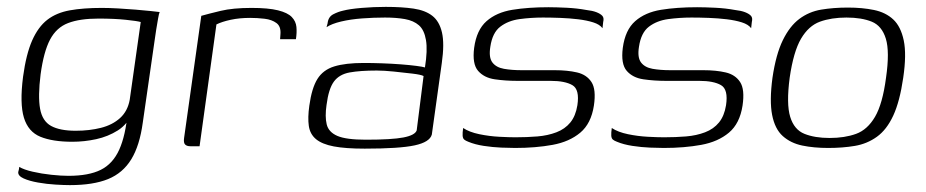

<svg xmlns="http://www.w3.org/2000/svg" viewBox="-20 -425 2692 558"><path d="M183 113Q167 113 141.5 111.5Q116 110 90.5 105.5Q65 101 48.5 93.5Q32 86 33 75Q34 72 35 67Q36 62 36 60Q49 68 75 74Q101 80 129.5 83Q158 86 179 86Q238 86 273 68.5Q308 51 326.5 10Q345 -31 351 -98L366 -99Q351 -64 322.5 -46Q294 -28 259.5 -20.5Q225 -13 190 -13Q133 -13 97.5 -27.5Q62 -42 49.5 -83Q37 -124 47 -202Q56 -268 73.5 -307.5Q91 -347 117.5 -367.5Q144 -388 183 -395Q222 -402 276 -402Q298 -402 323.5 -400.5Q349 -399 374 -397Q399 -395 417.5 -393Q436 -391 444 -390Q442 -386 439.5 -371.5Q437 -357 434 -339Q431 -321 429 -305L395 -69Q386 -2 361.5 38Q337 78 294 95.5Q251 113 183 113ZM200 -45Q240 -45 273.5 -53.5Q307 -62 329 -82Q351 -102 357 -135L389 -361Q379 -364 345.5 -367.5Q312 -371 266 -371Q212 -371 178 -358Q144 -345 125.5 -310Q107 -275 98 -209Q90 -145 96.5 -109Q103 -73 128.5 -59Q154 -45 200 -45Z M560 0H533Q523 0 518 -5Q513 -10 515 -24L565 -379Q586 -385 621.5 -393.5Q657 -402 711 -402Q760 -402 788 -395Q816 -388 828 -375.5Q840 -363 841.5 -346.5Q843 -330 840 -311H794L795 -325Q797 -348 783.5 -358Q770 -368 749 -370.5Q728 -373 707 -373Q676 -373 650.5 -367.5Q625 -362 609 -354Z M1040 7Q984 7 950 0.5Q916 -6 898.5 -20.5Q881 -35 877.5 -59Q874 -83 879 -118Q886 -169 902.5 -195.5Q919 -222 951.5 -232Q984 -242 1037 -242Q1062 -242 1090.5 -241Q1119 -240 1145 -238Q1171 -236 1190 -233.5Q1209 -231 1215 -229Q1223 -279 1218 -308.5Q1213 -338 1197.5 -351.5Q1182 -365 1157 -369.5Q1132 -374 1099 -374Q1066 -374 1032.5 -371.5Q999 -369 971.5 -362.5Q944 -356 929 -346L932 -357Q934 -376 948.5 -383.5Q963 -391 977 -394Q996 -399 1031 -402Q1066 -405 1101 -405Q1148 -405 1182 -400Q1216 -395 1236.5 -379Q1257 -363 1264.5 -330.5Q1272 -298 1264 -242L1235 -34Q1229 -12 1185 -2.5Q1141 7 1040 7ZM1043 -19Q1119 -19 1152.5 -25.5Q1186 -32 1191 -46L1211 -204Q1204 -208 1179 -211Q1154 -214 1125 -217Q1096 -220 1075 -220Q1027 -220 996.5 -214.5Q966 -209 950.5 -188Q935 -167 929 -120Q924 -86 929.5 -63.5Q935 -41 960.5 -30Q986 -19 1043 -19Z M1477 5Q1462 5 1437 4Q1412 3 1386 -1Q1360 -5 1341 -13Q1333 -16 1329 -19.5Q1325 -23 1324.5 -31Q1324 -39 1326 -53Q1344 -41 1373 -35Q1402 -29 1431 -27.5Q1460 -26 1478 -26Q1512 -26 1542 -28.5Q1572 -31 1597 -40.5Q1622 -50 1637.5 -69Q1653 -88 1658 -119Q1665 -165 1643.5 -177.5Q1622 -190 1580 -190H1483Q1449 -190 1418 -194.5Q1387 -199 1369.5 -219Q1352 -239 1358 -286Q1365 -338 1394 -363.5Q1423 -389 1469 -396.5Q1515 -404 1574 -404Q1596 -404 1626.5 -402.5Q1657 -401 1684 -396Q1702 -394 1713.5 -389.5Q1725 -385 1730.5 -379Q1736 -373 1733 -361L1731 -343Q1723 -354 1704 -360Q1685 -366 1660 -369Q1635 -372 1608 -373Q1581 -374 1558 -374Q1523 -374 1490 -369.5Q1457 -365 1434 -347.5Q1411 -330 1405 -289Q1400 -258 1411 -243.5Q1422 -229 1444.5 -225Q1467 -221 1496 -221H1592Q1629 -221 1657 -214.5Q1685 -208 1699 -186.5Q1713 -165 1706 -118Q1698 -66 1666.5 -39.5Q1635 -13 1586 -4Q1537 5 1477 5Z M1909 5Q1894 5 1869 4Q1844 3 1818 -1Q1792 -5 1773 -13Q1765 -16 1761 -19.5Q1757 -23 1756.5 -31Q1756 -39 1758 -53Q1776 -41 1805 -35Q1834 -29 1863 -27.5Q1892 -26 1910 -26Q1944 -26 1974 -28.5Q2004 -31 2029 -40.5Q2054 -50 2069.5 -69Q2085 -88 2090 -119Q2097 -165 2075.5 -177.5Q2054 -190 2012 -190H1915Q1881 -190 1850 -194.5Q1819 -199 1801.5 -219Q1784 -239 1790 -286Q1797 -338 1826 -363.5Q1855 -389 1901 -396.5Q1947 -404 2006 -404Q2028 -404 2058.5 -402.5Q2089 -401 2116 -396Q2134 -394 2145.5 -389.5Q2157 -385 2162.5 -379Q2168 -373 2165 -361L2163 -343Q2155 -354 2136 -360Q2117 -366 2092 -369Q2067 -372 2040 -373Q2013 -374 1990 -374Q1955 -374 1922 -369.5Q1889 -365 1866 -347.5Q1843 -330 1837 -289Q1832 -258 1843 -243.5Q1854 -229 1876.5 -225Q1899 -221 1928 -221H2024Q2061 -221 2089 -214.5Q2117 -208 2131 -186.5Q2145 -165 2138 -118Q2130 -66 2098.5 -39.5Q2067 -13 2018 -4Q1969 5 1909 5Z M2387 5Q2345 5 2311.5 -2Q2278 -9 2255 -29.5Q2232 -50 2224 -91Q2216 -132 2225 -199Q2235 -267 2255 -308Q2275 -349 2303 -370Q2331 -391 2366.5 -397Q2402 -403 2444 -403Q2486 -403 2520 -396Q2554 -389 2576 -368.5Q2598 -348 2606.5 -307.5Q2615 -267 2605 -199Q2595 -130 2576 -89Q2557 -48 2528.5 -27.5Q2500 -7 2464.5 -1Q2429 5 2387 5ZM2391 -24Q2435 -24 2468 -36Q2501 -48 2523 -85.5Q2545 -123 2555 -199Q2566 -275 2554.5 -312.5Q2543 -350 2513.5 -362Q2484 -374 2440 -374Q2396 -374 2363 -362Q2330 -350 2308 -312.5Q2286 -275 2275 -199Q2265 -123 2276.5 -85.5Q2288 -48 2318 -36Q2348 -24 2391 -24Z"/></svg>

Font: Genos Light
Style: Italic
Weight: 300
Italic angle: -8°
Designer: Robert E. Leuschke
Foundry: Robert E. Leuschke
Version: Version 1.010